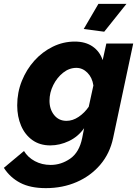

<svg xmlns="http://www.w3.org/2000/svg" viewBox="-77 -750 715 993"><path d="M160 223Q80 223 27.5 195.5Q-25 168 -57 118L47 31Q67 64 103.5 83.5Q140 103 185 103Q239 103 286 70.5Q333 38 348 -36L358 -87Q327 -43 279.5 -20.5Q232 2 183 2Q129 2 90.5 -25.5Q52 -53 32 -100Q12 -147 12 -205Q12 -272 36 -331.5Q60 -391 101 -436.5Q142 -482 196 -508.5Q250 -535 310 -535Q365 -535 402 -509.5Q439 -484 454 -439L473 -525H612L508 -36Q491 44 441.5 102Q392 160 319.5 191.5Q247 223 160 223ZM267 -125Q299 -125 329.5 -145.5Q360 -166 382 -198L406 -308Q400 -349 375 -374Q350 -399 318 -399Q281 -399 249.5 -374Q218 -349 198.5 -310Q179 -271 179 -229Q179 -185 203 -155Q227 -125 267 -125ZM462 -586 356 -600 432 -730H577Z"/></svg>

Font: Raleway ExtraBold
Style: Italic
Weight: 800
Italic angle: -12°
Designer: Matt McInerney, Pablo Impallari, Rodrigo Fuenzalida
Foundry: Matt McInerney, Pablo Impallari, Rodrigo Fuenzalida
Version: Version 4.026